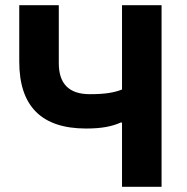

<svg xmlns="http://www.w3.org/2000/svg" viewBox="-20 -718 718 738"><path d="M449 -247H444Q420 -236 388 -230Q356 -224 311 -224Q54 -224 54 -481V-698H206V-475Q206 -356 325 -356Q369 -356 398 -360.5Q427 -365 449 -374V-698H601V0H449Z"/></svg>

Font: IBMPlexSans-Bold
Style: Bold
Weight: 700
Designer: Mike Abbink, Paul van der Laan, Pieter van Rosmalen
Foundry: Bold Monday
Version: Version 3.1